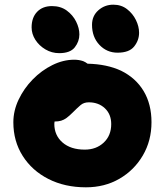

<svg xmlns="http://www.w3.org/2000/svg" viewBox="-20 -788 704 820"><path d="M347 12Q257 12 187 -23.5Q117 -59 77 -122Q37 -185 37 -266Q37 -315 59.5 -362.5Q82 -410 119.5 -448.5Q157 -487 203.5 -510Q250 -533 297 -533Q317 -533 335 -527Q345 -523 354 -516Q437 -514 497 -486Q560 -455 593.5 -399Q627 -343 627 -266Q627 -187 590 -124Q553 -61 490 -24.5Q427 12 347 12ZM213 -269Q212 -264 212 -259Q212 -210 247 -179.5Q282 -149 342 -149Q391 -149 423 -179Q455 -209 455 -258Q455 -300 428 -325.5Q401 -351 359 -351Q338 -351 324 -339Q310 -327 290 -307Q276 -293 264.5 -284.5Q253 -276 241 -272.5Q229 -269 213 -269Q213 -269 213 -269ZM482 -563Q436 -563 404.5 -596.5Q373 -630 373 -682Q373 -720 400 -744Q427 -768 464 -768Q498 -768 522.5 -749Q547 -730 560.5 -702.5Q574 -675 574 -648Q574 -616 553 -589.5Q532 -563 482 -563ZM233 -561Q201 -561 174 -577Q147 -593 131 -618Q115 -643 115 -671Q115 -713 138.5 -737.5Q162 -762 202 -762Q239 -762 265 -743Q291 -724 305 -696Q319 -668 319 -641Q319 -611 299.5 -586Q280 -561 233 -561Z"/></svg>

Font: Shantell Sans Light ExtraBold
Style: Regular
Weight: 800
Version: Version 1.011;[c5ecc13dd]